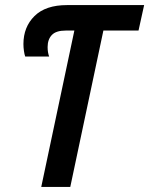

<svg xmlns="http://www.w3.org/2000/svg" viewBox="-20 -734 586 754"><path d="M142 0 272 -614H238Q200 -614 183.5 -596.5Q167 -579 167 -549Q167 -528 173 -512H79Q76 -520 74 -534Q72 -548 72 -561Q72 -628 115.5 -671Q159 -714 243 -714H546L524 -614H386L256 0Z"/></svg>

Font: Noto Sans Condensed SemiBold
Style: Italic
Weight: 600
Width: 3
Italic angle: -12°
Designer: Monotype Design Team
Foundry: Monotype Imaging Inc.
Version: Version 2.013; ttfautohint (v1.8.4.7-5d5b)